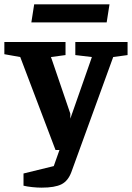

<svg xmlns="http://www.w3.org/2000/svg" viewBox="-50 -689 606 882"><path d="M141 173Q121 173 97.5 170.5Q74 168 58 164V108L197 74L243 -56L282 0H205L43 -427L-30 -440V-496H251V-436L184 -427L188 -416L273 -167V-144L285 -178L368 -415L372 -427L296 -436V-496H536V-436L470 -427L278 101Q263 142 232.5 157.5Q202 173 141 173ZM107 -669H453L440 -586H94Z"/></svg>

Font: Faustina VF Beta
Style: Regular
Weight: 400
Designer: Alfonso Garcia
Foundry: Omnibus-Type
Version: Version 1.006